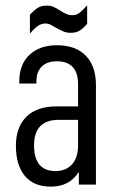

<svg xmlns="http://www.w3.org/2000/svg" viewBox="-20 -696 440 724"><path d="M341.8 -375V0H277.3V-47.9Q242.2 7.8 171.9 7.8Q107.4 7.8 73.7 -32.7Q40 -73.2 40 -146.5Q40 -216.8 79.6 -255.9Q119.1 -294.9 194.3 -294.9H274.4V-377.9Q274.4 -464.8 194.3 -464.8Q157.2 -464.8 137.2 -444.8Q117.2 -424.8 117.2 -388.7V-380.9H52.7V-389.6Q52.7 -453.1 91.3 -489.3Q129.9 -525.4 194.3 -525.4Q265.6 -525.4 303.7 -485.8Q341.8 -446.3 341.8 -375ZM274.4 -148.4V-244.1H201.2Q108.4 -244.1 108.4 -147.5Q108.4 -51.8 188.5 -50.8Q228.5 -50.8 251.5 -76.2Q274.4 -101.6 274.4 -148.4ZM92.8 -640.6Q110.4 -659.2 123.5 -667Q136.7 -674.8 155.3 -674.8Q169.9 -674.8 180.7 -670.4Q191.4 -666 205.1 -657.2Q218.8 -648.4 229.5 -643.6Q240.2 -638.7 252.9 -638.7Q267.6 -638.7 278.3 -646.5Q289.1 -654.3 308.6 -675.8V-606.4Q293 -587.9 279.8 -580.1Q266.6 -572.3 247.1 -572.3Q231.4 -572.3 219.7 -577.1Q208 -582 192.4 -590.8Q178.7 -598.6 170.4 -603Q162.1 -607.4 152.3 -607.4Q136.7 -607.4 124 -599.1Q111.3 -590.8 92.8 -569.3Z"/></svg>

Font: Altinn-DIN Condensed
Style: Regular
Weight: 400
Width: 3
Designer: Charles Nix
Foundry: Altinn
Version: Version 2.00